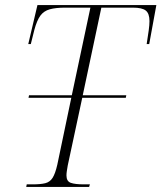

<svg xmlns="http://www.w3.org/2000/svg" viewBox="-20 -734 634 754"><path d="M83 0 85 -10H109Q139 -10 157.5 -14.5Q176 -19 186.5 -35.5Q197 -52 205 -87L260 -350H92L94 -360H262L335 -704H236Q199 -704 175.5 -697.5Q152 -691 138.5 -672.5Q125 -654 115 -617L101 -561H91L127 -714H594L566 -561H556Q561 -593 564 -614.5Q567 -636 567 -651Q567 -681 552.5 -692.5Q538 -704 502 -704H378L305 -360H476L474 -350H303L246 -84Q244 -72 242.5 -62.5Q241 -53 241 -45Q241 -22 258 -16Q275 -10 309 -10H333L330 0Z"/></svg>

Font: Noto Serif Display SemiCondensed ExtraLight
Style: Italic
Weight: 200
Width: 4
Italic angle: -12°
Designer: Monotype Design Team
Foundry: Monotype Imaging Inc.
Version: Version 2.009